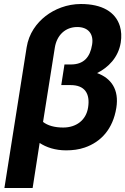

<svg xmlns="http://www.w3.org/2000/svg" viewBox="-20 -741 626 959"><path d="M2 198H143L178 -27C211 -5 256 10 310 10C343 10 374 6 403 -4C485 -32 544 -97 561 -202C576 -295 534 -351 465 -376C521 -404 571 -454 583 -528C588 -559 586 -586 579 -610C557 -682 489 -721 384 -721C314 -721 252 -695 208 -661C163 -626 124 -574 113 -504ZM195 -132 254 -504C264 -565 306 -606 366 -606C420 -606 449 -572 440 -518C430 -455 398 -419 334 -419H302L286 -316H333C403 -316 431 -274 420 -204C410 -140 360 -104 296 -104C252 -104 218 -114 195 -132Z"/></svg>

Font: Asimov Pro
Style: BdObl
Weight: 700
Designer: Google
Version: Version 2.000980; 2014